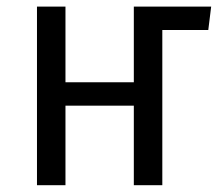

<svg xmlns="http://www.w3.org/2000/svg" viewBox="-20 -546 642 566"><path d="M458.5 -457.5 374.5 -526.5H602.5L594 -457.5ZM374.5 0V-234.5H173V0H89V-526.5H173V-303.5H374.5V-526.5H458.5V0Z"/></svg>

Font: Fast_Mono
Style: Regular
Weight: 400
Monospace: yes
Designer: Carrois Corporate, Edenspiekermann AG, Nikita Prokopov
Foundry: Carrois Corporate, Edenspiekermann AG, Nikita Prokopov
Version: Version 5.002